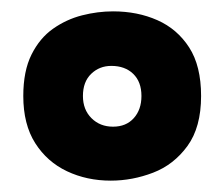

<svg xmlns="http://www.w3.org/2000/svg" viewBox="-20 -692 395 338"><path d="M175 -374Q133 -374 98 -390.5Q63 -407 42 -440Q21 -473 21 -523Q21 -567 35.5 -596Q50 -625 73.5 -641.5Q97 -658 124.5 -665Q152 -672 179 -672Q222 -672 257 -656.5Q292 -641 313 -608.5Q334 -576 334 -523Q334 -468 310 -435Q286 -402 249.5 -388Q213 -374 175 -374ZM179 -469Q202 -469 215.5 -484Q229 -499 229 -523Q229 -548 214.5 -562Q200 -576 176 -576Q155 -576 140.5 -562Q126 -548 126 -523Q126 -499 141 -484Q156 -469 179 -469Z"/></svg>

Font: Bricolage Grotesque 96pt ExtraBold SemiCondensed ExtraBold
Style: Regular
Weight: 800
Width: 4
Version: Version 1.001;gftools[0.9.33.dev8+g029e19f]